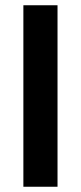

<svg xmlns="http://www.w3.org/2000/svg" viewBox="-20 -711 308 731"><path d="M199 -691V0H69V-691Z"/></svg>

Font: Fira Sans Condensed Medium
Style: Regular
Weight: 500
Width: 3
Designer: Carrois Corporate & Edenspiekermann AG
Foundry: Carrois Corporate GbR & Edenspiekermann AG
Version: Version 4.203;PS 004.203;hotconv 1.0.88;makeotf.lib2.5.64775